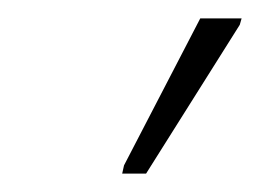

<svg xmlns="http://www.w3.org/2000/svg" viewBox="-20 -795 283 209"><path d="M113 -606H139L241 -768L243 -775H198L115 -615Z"/></svg>

Font: Noto Sans SemiCondensed ExtraLight
Style: Italic
Weight: 200
Width: 4
Italic angle: -12°
Designer: Monotype Design Team
Foundry: Monotype Imaging Inc.
Version: Version 2.013